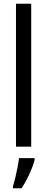

<svg xmlns="http://www.w3.org/2000/svg" viewBox="-20 -780 250 1021"><path d="M146 0H65V-760H146ZM164 71Q154 108 134.5 149.5Q115 191 95 221H49V210Q55 192 61.5 164.5Q68 137 73.5 109Q79 81 81 61H164Z"/></svg>

Font: Noto Sans Khmer UI ExtraCondensed
Style: Regular
Weight: 400
Width: 2
Designer: Danh Hong and the Monotype Design Team
Foundry: Monotype Imaging Inc.
Version: Version 2.002; ttfautohint (v1.8.4.7-5d5b)